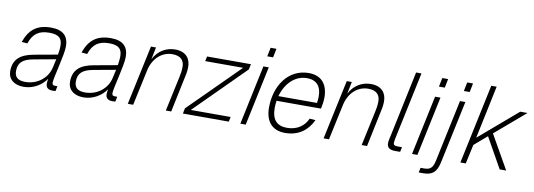

<svg xmlns="http://www.w3.org/2000/svg" viewBox="-63 -1122 4684 1685"><g transform="rotate(10 2279.0 -280.0)"><path d="M358 -54C358 -14 380 1 421 1C429 1 438 1 445 0L454 -45H433C416 -45 407 -50 407 -70C407 -111 467 -324 467 -401C467 -491 420 -542 311 -542C186 -542 118 -487 78 -373L129 -369C159 -460 213 -495 303 -495C391 -495 419 -463 419 -397C419 -377 416 -349 411 -319L201 -281C84 -260 23 -208 23 -104C23 -32 77 12 162 12C249 12 323 -36 364 -96C361 -82 358 -66 358 -54ZM73 -114C73 -188 113 -223 205 -240L403 -276C397 -247 390 -219 386 -200C365 -105 279 -33 168 -33C103 -33 73 -60 73 -114Z M891 -54C891 -14 913 1 954 1C962 1 971 1 978 0L987 -45H966C949 -45 940 -50 940 -70C940 -111 1000 -324 1000 -401C1000 -491 953 -542 844 -542C719 -542 651 -487 611 -373L662 -369C692 -460 746 -495 836 -495C924 -495 952 -463 952 -397C952 -377 949 -349 944 -319L734 -281C617 -260 556 -208 556 -104C556 -32 610 12 695 12C782 12 856 -36 897 -96C894 -82 891 -66 891 -54ZM606 -114C606 -188 646 -223 738 -240L936 -276C930 -247 923 -219 919 -200C898 -105 812 -33 701 -33C636 -33 606 -60 606 -114Z M1089 0H1137L1205 -317C1228 -426 1305 -497 1400 -497C1476 -497 1506 -458 1506 -403C1506 -367 1501 -340 1494 -307L1428 0H1476L1539 -301C1547 -335 1555 -371 1555 -411C1555 -485 1512 -542 1417 -542C1338 -542 1265 -501 1225 -421L1247 -530H1202Z M1580 0H1989L1998 -43H1643L2083 -482L2093 -530H1702L1693 -487H2031L1590 -48Z M2222 -623H2274L2290 -702H2238ZM2092 0H2140L2252 -530H2204Z M2491 12C2613 12 2692 -51 2736 -145L2684 -149C2653 -80 2590 -35 2501 -35C2412 -35 2365 -82 2365 -189C2365 -211 2367 -233 2370 -253H2766C2773 -284 2779 -321 2779 -354C2779 -467 2724 -542 2608 -542C2426 -542 2315 -380 2315 -183C2315 -65 2372 12 2491 12ZM2599 -495C2686 -495 2728 -444 2728 -356C2728 -335 2726 -316 2723 -296H2379C2411 -413 2494 -495 2599 -495Z M2834 0H2882L2950 -317C2973 -426 3050 -497 3145 -497C3221 -497 3251 -458 3251 -403C3251 -367 3246 -340 3239 -307L3173 0H3221L3284 -301C3292 -335 3300 -371 3300 -411C3300 -485 3257 -542 3162 -542C3083 -542 3010 -501 2970 -421L2992 -530H2947Z M3470 0H3516L3525 -43H3484C3457 -43 3448 -53 3448 -68C3448 -82 3453 -104 3459 -133L3581 -710H3533L3413 -140C3406 -110 3398 -77 3398 -56C3398 -19 3422 0 3470 0Z M3752 -623H3804L3820 -702H3768ZM3622 0H3670L3782 -530H3734Z M3974 -623H4026L4042 -702H3990ZM3708 150H3744C3827 150 3866 121 3886 26L4004 -530H3956L3839 22C3824 93 3798 107 3746 107H3717Z M4053 0H4101L4138 -171L4252 -269L4403 0H4461L4290 -301L4558 -530H4493L4152 -238L4251 -710H4203Z"/></g></svg>

Font: Geist ExtraLight
Style: Italic
Weight: 200
Italic angle: -12°
Designer: Basement.studio, Andrés Briganti, Mateo Zaragoza
Foundry: Basement.studio, Vercel, Andrés Briganti, Guido Ferreyra, Mateo Zaragoza
Version: Version 1.500